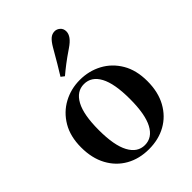

<svg xmlns="http://www.w3.org/2000/svg" viewBox="-245 -976 1113 1113"><g transform="rotate(-45 311.5 -419.5)"><path d="M311 16.2Q231.7 16.2 170.5 -18.3Q109.3 -52.8 74.5 -117Q39.6 -181.2 39.6 -269.8Q39.6 -359.1 76.8 -422Q114 -484.9 175.9 -518.4Q237.8 -551.9 311 -551.9Q385.1 -551.9 447.1 -518.8Q509 -485.6 546.2 -422.7Q583.4 -359.8 583.4 -269.8Q583.4 -180.5 548 -116.3Q512.6 -52 451.4 -17.9Q390.2 16.2 311 16.2ZM311 -17.5Q372 -17.5 405.4 -80.1Q438.7 -142.6 438.7 -268.1Q438.7 -394.2 405.4 -456.1Q372 -518 311 -518Q250.7 -518 217 -456.1Q183.2 -394.2 183.2 -268.1Q183.2 -142.6 217 -80.1Q250.7 -17.5 311 -17.5ZM244.6 -643.7Q264 -675.4 284.7 -709.7Q305.3 -743.9 334.2 -794.7Q352.5 -826.1 369.2 -840.5Q385.9 -854.8 407.4 -854.8Q425 -854.8 440.1 -841.6Q455.1 -828.4 455.1 -805.7Q455.1 -786.2 440.9 -766.5Q426.7 -746.8 395.1 -725.6Q350.3 -695.3 320.6 -672.4Q290.9 -649.6 265.2 -627.8Z"/></g></svg>

Font: Noto Serif KR
Style: Regular
Weight: 200
Designer: Ryoko NISHIZUKA 西塚涼子 (kana & ideographs); Frank Grießhammer (Latin, Greek & Cyrillic); Wenlong ZHANG 张文龙 (bopomofo); San
Foundry: Adobe
Version: Version 2.001;hotconv 1.1.0;makeotfexe 2.6.0